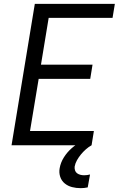

<svg xmlns="http://www.w3.org/2000/svg" viewBox="-20 -755 640 998"><path d="M40 0 161 -735H577L565 -662H233L193 -419H461L449 -345H181L136 -74H468L456 0ZM399 223Q376 223 354.5 217.5Q333 212 316.5 198.5Q300 185 293 164Q286 143 290 120Q295 90 312 63Q329 36 353 15Q377 -6 405.5 -21Q434 -36 463 -43L456 0Q440 9 426 21.5Q412 34 400.5 48Q389 62 380 78Q371 94 368 111Q367 121 370 130.5Q373 140 380.5 145.5Q388 151 397.5 153.5Q407 156 417 156Q425 156 432.5 155Q440 154 448 152L436 219Q427 221 418 222Q409 223 399 223Z"/></svg>

Font: Iosevka Extended
Style: Italic
Weight: 400
Width: 7
Italic angle: -9°
Monospace: yes
Designer: Belleve Invis
Foundry: Belleve Invis
Version: Version 32.5.0; ttfautohint (v1.8.4)